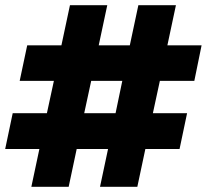

<svg xmlns="http://www.w3.org/2000/svg" viewBox="-36 -721 798 741"><path d="M714 -409H581L554 -284H686L657 -146H525L494 0H350L381 -146H260L229 0H85L116 -146H-16L13 -284H145L172 -409H40L69 -546H201L234 -701H378L345 -546H465L498 -701H643L610 -546H742ZM410 -284 436 -409H316L289 -284Z"/></svg>

Font: TypoPRO Montserrat Alternates
Style: Italic
Weight: 800
Italic angle: -11.3°
Designer: Julieta Ulanovsky
Foundry: Julieta Ulanovsky
Version: Version 6.001